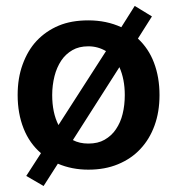

<svg xmlns="http://www.w3.org/2000/svg" viewBox="-20 -555 593 643"><path d="M275.9 -486.8Q336.4 -486.8 386.2 -463.9L431.2 -535.2L488.8 -500L441.9 -425.8Q478 -392.1 495.6 -345.2Q514.2 -296.4 514.2 -236.8Q514.2 -180.2 497.6 -134.8Q481 -88.9 450.2 -56.2Q419.9 -23.4 375 -4.9Q331.5 13.2 275.9 13.2Q220.7 13.2 173.8 -6.8L126 67.9L67.9 34.2L117.2 -42Q78.6 -75.2 59.1 -124.5Q39.1 -174.8 39.1 -236.8Q39.1 -293.5 55.7 -338.9Q72.8 -386.2 102.5 -418Q133.8 -451.2 176.8 -469.2Q218.8 -486.8 275.9 -486.8ZM154.8 -236.8Q154.8 -177.7 175.8 -136.2L335 -383.8Q307.6 -399.9 275.9 -399.9Q244.6 -399.9 222.7 -387.2Q199.7 -374 185.1 -352.1Q169.9 -329.1 162.6 -300.3Q154.8 -269 154.8 -236.8ZM275.9 -74.2Q308.1 -74.2 330.1 -86.9Q354 -100.6 368.2 -122.1Q383.8 -145 390.6 -173.3Q397.9 -202.6 397.9 -236.8Q397.9 -289.6 379.9 -330.1L224.1 -85.9Q246.1 -74.2 275.9 -74.2Z"/></svg>

Font: Post Grotesk Medium
Style: Medium
Weight: 500
Version: Version 1.0